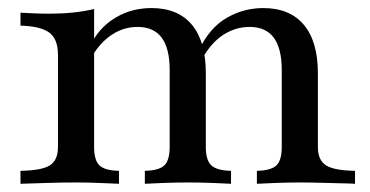

<svg xmlns="http://www.w3.org/2000/svg" viewBox="-20 -447 901 467"><path d="M604.8 0V-31.5Q639.5 -32.3 652.4 -44.8Q665.3 -57.3 665.3 -89.5V-276.6Q665.3 -329 646 -355.2Q626.6 -381.5 587.1 -381.5Q553.2 -381.5 523.4 -362.5Q493.5 -343.5 470.2 -301.6L464.5 -326.6Q490.3 -379.8 531.5 -403.6Q572.6 -427.4 620.2 -427.4Q684.7 -427.4 719 -386.7Q753.2 -346 753.2 -268.5V-89.5Q753.2 -57.3 773 -44.8Q792.7 -32.3 843.5 -31.5V0Q831.5 -0.8 809.3 -1.2Q787.1 -1.6 761.3 -2.4Q735.5 -3.2 710.5 -3.2Q679.8 -3.2 650 -2Q620.2 -0.8 604.8 0ZM29.8 0V-31.5Q81.5 -32.3 101.2 -44.8Q121 -57.3 121 -89.5V-313.7Q121 -351.6 100.4 -367.3Q79.8 -383.1 29.8 -384.7V-416.1Q46 -415.3 63.3 -414.5Q80.6 -413.7 99.2 -413.7Q130.6 -413.7 157.7 -416.5Q184.7 -419.4 208.9 -425V-89.5Q208.9 -57.3 221.8 -44.8Q234.7 -32.3 269.4 -31.5V0Q249.2 -0.8 221.4 -2Q193.5 -3.2 163.7 -3.2Q129.8 -3.2 93.5 -2Q57.3 -0.8 29.8 0ZM332.3 0V-31.5Q366.9 -32.3 379.8 -44.8Q392.7 -57.3 392.7 -89.5V-276.6Q392.7 -329 373.4 -355.2Q354 -381.5 314.5 -381.5Q281.5 -381.5 253.2 -363.3Q225 -345.2 204 -310.5L204.8 -346Q225.8 -383.9 263.7 -405.6Q301.6 -427.4 348.4 -427.4Q412.9 -427.4 446.8 -386.7Q480.6 -346 480.6 -269.4V-89.5Q480.6 -57.3 494 -44.8Q507.3 -32.3 541.9 -31.5V0Q527.4 -0.8 497.2 -2Q466.9 -3.2 437.9 -3.2Q407.3 -3.2 377.4 -2Q347.6 -0.8 332.3 0Z"/></svg>

Font: Playfair 12pt Medium
Style: Regular
Weight: 500
Designer: Claus Eggers Sørensen
Foundry: Claus Eggers Sørensen
Version: Version 2.000;gftools[0.9.28]